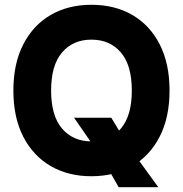

<svg xmlns="http://www.w3.org/2000/svg" viewBox="-20 -724 766 804"><path d="M362.5 14Q266 14 192.5 -28.5Q119 -71 77.5 -151.5Q36 -232 36 -345Q36 -457.6 77.5 -538.3Q119 -619 192.5 -661.5Q266 -704 362.6 -704Q460.3 -704 533.8 -661.5Q607.4 -619 648.7 -538.3Q690 -457.6 690 -345Q690 -232 648.5 -151.5Q607 -71 533.5 -28.5Q460.1 14 362.5 14ZM477 60 408 -61 290 -231H446L518 -112L643 60ZM362.6 -132Q440 -132 486 -185.5Q532 -239 532 -344.6Q532 -451 486 -504.5Q440 -558 362.6 -558Q286 -558 240 -504.5Q194 -451 194 -344.6Q194 -239 240 -185.5Q286 -132 362.6 -132Z"/></svg>

Font: Radio Canada Big
Style: Regular
Weight: 400
Designer: Étienne Aubert Bonn
Foundry: Coppers and Brasses
Version: Version 1.001